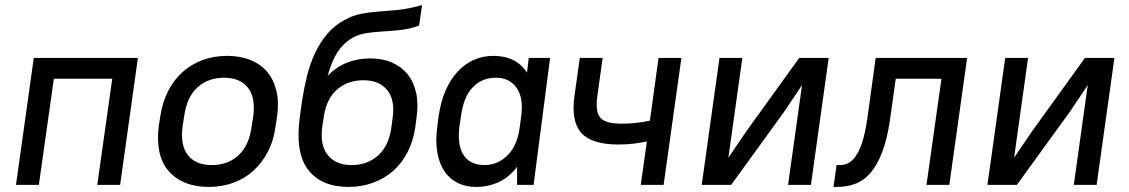

<svg xmlns="http://www.w3.org/2000/svg" viewBox="-20 -728 4445 756"><path d="M422 -418H192L133 0H43L113 -500H523L453 0H363Z M802 8Q749 8 709 -8.5Q669 -25 643 -55.5Q617 -86 607.5 -130.5Q598 -175 605 -231L611 -269Q619 -324 641.5 -368.5Q664 -413 698.5 -444Q733 -475 777.5 -491.5Q822 -508 874 -508Q926 -508 966.5 -491.5Q1007 -475 1032.5 -444.5Q1058 -414 1068.5 -369.5Q1079 -325 1071 -269L1065 -231Q1058 -175 1035 -131Q1012 -87 978 -56Q944 -25 899 -8.5Q854 8 802 8ZM814 -78Q877 -78 919 -116.5Q961 -155 971 -231L977 -269Q987 -344 956 -383Q925 -422 862 -422Q799 -422 757 -383.5Q715 -345 705 -269L699 -231Q689 -156 720 -117Q751 -78 814 -78Z M1352 8Q1245 8 1193 -60Q1141 -128 1161 -271L1169 -329Q1177 -381 1189 -429.5Q1201 -478 1221 -520Q1241 -562 1269 -595Q1297 -628 1336 -649Q1371 -668 1403.5 -674Q1436 -680 1471 -682.5Q1506 -685 1547 -689Q1588 -693 1642 -708L1630 -627Q1590 -613 1554 -609.5Q1518 -606 1485 -604Q1452 -602 1422 -597.5Q1392 -593 1366 -578Q1331 -557 1308.5 -522Q1286 -487 1270 -429Q1303 -464 1345.5 -481Q1388 -498 1438 -498Q1486 -498 1523 -482Q1560 -466 1584.5 -436Q1609 -406 1618.5 -362.5Q1628 -319 1620 -264L1615 -226Q1607 -172 1584.5 -128.5Q1562 -85 1528 -55Q1494 -25 1449 -8.5Q1404 8 1352 8ZM1411 -412Q1350 -412 1308.5 -376.5Q1267 -341 1256 -275L1249 -230Q1239 -156 1271 -117Q1303 -78 1364 -78Q1427 -78 1469 -116Q1511 -154 1521 -226L1526 -264Q1536 -335 1504.5 -373.5Q1473 -412 1411 -412Z M1854 8Q1814 8 1782.5 -7.5Q1751 -23 1730.5 -53Q1710 -83 1702 -127.5Q1694 -172 1702 -231L1707 -269Q1715 -327 1734.5 -371.5Q1754 -416 1782.5 -446.5Q1811 -477 1846.5 -492.5Q1882 -508 1922 -508Q2013 -508 2055 -442L2062 -500H2146L2081 0H2016V-71Q1986 -31 1945 -11.5Q1904 8 1854 8ZM1888 -78Q1940 -78 1979 -117Q2018 -156 2027 -231L2032 -269Q2042 -344 2013.5 -383Q1985 -422 1933 -422Q1878 -422 1841.5 -384.5Q1805 -347 1795 -269L1789 -231Q1780 -153 1806.5 -115.5Q1833 -78 1888 -78Z M2527 -171Q2504 -166 2476 -162.5Q2448 -159 2415 -159Q2309 -159 2268.5 -205Q2228 -251 2242 -350L2263 -500H2353L2332 -350Q2328 -319 2330.5 -298Q2333 -277 2344 -264.5Q2355 -252 2375.5 -246.5Q2396 -241 2427 -241Q2459 -241 2488 -244.5Q2517 -248 2539 -253L2573 -500H2663L2593 0H2503Z M3138 -393 3069 -290 2859 0H2743L2813 -500H2903L2848 -107L2918 -210L3127 -500H3243L3173 0H3083Z M3274 -78H3289Q3305 -78 3320.5 -86Q3336 -94 3350 -114Q3364 -134 3375 -168Q3386 -202 3394 -254L3428 -500H3788L3718 0H3628L3687 -418H3507L3484 -254Q3473 -180 3454 -130Q3435 -80 3409 -49Q3383 -18 3349.5 -5Q3316 8 3277 8H3262Z M4263 -393 4194 -290 3984 0H3868L3938 -500H4028L3973 -107L4043 -210L4252 -500H4368L4298 0H4208Z"/></svg>

Font: Retni Sans Medium
Style: Italic
Weight: 500
Italic angle: -8°
Designer: Vitaly Kuzmin
Foundry: ParaType Ltd.
Version: Version 1.00;June 10, 2019;FontCreator 11.5.0.2425 64-bit; t